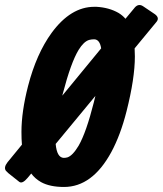

<svg xmlns="http://www.w3.org/2000/svg" viewBox="-73 -742 651 767"><path d="M177.7 -367.2Q177.7 -367.2 175.8 -359.9L331.1 -548.8Q325.7 -584 303.7 -585Q292 -585 283.2 -582.5Q261.7 -576.2 241.2 -543Q210.4 -492.7 177.7 -367.2ZM39.1 -398.4Q72.3 -526.9 133.3 -610.8Q209.5 -714.8 303.7 -714.8Q308.1 -714.8 312.5 -714.8Q362.8 -711.9 400.4 -690.4Q416.5 -680.7 428.2 -667L463.9 -710Q464.8 -710.9 465.8 -712.4Q481 -729 499 -716.8L541 -688.5Q566.4 -672.9 552.7 -655.3L464.8 -548.8Q465.8 -528.8 465.8 -516.6Q465.8 -429.2 432.6 -297.9Q408.7 -203.1 371.6 -134.3Q295.9 4.9 182.6 4.9Q126 4.9 90.8 -14.6Q66.9 -28.3 51.8 -48.8L37.1 -31.2Q16.1 -6.3 3.9 -15.6L-39.1 -49.8Q-45.4 -55.2 -48.8 -59.1Q-59.6 -72.3 -43 -93.8L14.6 -164.1Q12.7 -185.5 12.7 -214.8Q12.7 -295.9 39.1 -398.4ZM149.4 -167Q154.3 -112.3 181.6 -111.3Q189 -111.3 196.3 -113.3Q217.3 -120.1 241.2 -160.2Q271.5 -212.9 301.8 -333L308.1 -358.9Z"/></svg>

Font: Allan
Style: Bold
Weight: 700
Version: Version 1.005